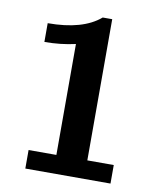

<svg xmlns="http://www.w3.org/2000/svg" viewBox="-80 -772 706 837"><g transform="rotate(10 272.5 -353.5)"><path d="M75 -558V-641Q230 -641 307 -707H349V-82H466V0H89V-82H212V-573Q146 -558 75 -558Z"/></g></svg>

Font: Coval
Style: ExtraBold
Weight: 800
Foundry: Context Ltd
Version: Version 001.000